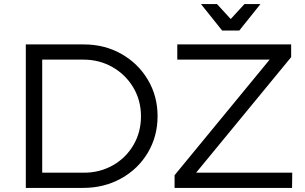

<svg xmlns="http://www.w3.org/2000/svg" viewBox="-20 -917 1489 937"><path d="M106 0ZM749 -350.1Q749 -252 701.4 -171.9Q653.8 -91.8 570.8 -45.9Q487.8 0 386.2 0H106V-700.2H389.2Q490.2 -700.2 572 -654.1Q653.8 -607.9 701.4 -528.1Q749 -448.2 749 -350.1ZM668 -349.1Q668 -427.2 630.4 -490.2Q592.8 -553.2 528.8 -589.6Q464.8 -626 387.2 -626H186V-74.2H390.1Q466.8 -74.2 530.5 -110.1Q594.2 -146 631.1 -209Q668 -272 668 -349.1ZM845.2 -700.2H1400.9V-638.2L937 -74.2H1406.2L1405.3 0H832V-62L1295.9 -626H845.2ZM1172.9 -897H1251L1147.9 -768.1H1064L960.9 -897H1039.1L1106 -824.2Z"/></svg>

Font: Argentum Sans Light
Style: Regular
Weight: 300
Designer: Julieta Ulanovsky (Modified by Cristiano Sobral)
Foundry: Julieta Ulanovsky
Version: Version 1.000; ttfautohint (v1.5.65-e2d9)